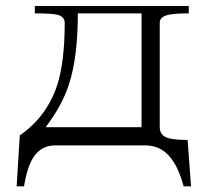

<svg xmlns="http://www.w3.org/2000/svg" viewBox="-20 -498 710 659"><path d="M47.9 -33.2 37.1 141.6H62.5Q73.2 75.2 94.7 42Q121.1 1 169.9 1H478.5Q526.4 1 558.6 35.2Q590.8 69.3 610.4 141.6H635.7L624 -17.6Q571.3 -17.6 550.8 -26.4Q528.3 -36.1 528.3 -61.5V-419.9Q528.3 -439.5 554.7 -446.3Q576.2 -452.1 627.9 -452.1V-477.5H99.6V-452.1Q158.2 -452.1 176.8 -447.3Q202.1 -441.4 202.1 -418.9Q202.1 -285.2 175.8 -204.1Q139.6 -96.7 47.9 -33.2ZM247.1 -452.1H465.8V-61.5H136.7Q194.3 -137.7 216.8 -209Q247.1 -300.8 247.1 -452.1Z"/></svg>

Font: Batang
Style: Regular
Weight: 400
Version: Version 2.21